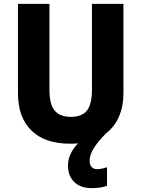

<svg xmlns="http://www.w3.org/2000/svg" viewBox="-20 -827 731 994"><path d="M444 5Q444 27 455 38Q466 49 482 49Q495 49 510 45.5Q525 42 534 39V135Q518 141 498 144Q478 147 455 147Q397 147 364.5 115.5Q332 84 332 30Q332 -31 384 -85Q364 -83 343 -83Q212 -83 142.5 -151.5Q73 -220 73 -344V-807H236V-362Q236 -285 264 -253.5Q292 -222 346 -222Q404 -222 430 -254.5Q456 -287 456 -363V-807H619V-345Q619 -277 596 -223.5Q573 -170 528 -136Q484 -91 464 -57.5Q444 -24 444 5Z"/></svg>

Font: Noto Sans Telugu UI SemiCondensed ExtraBold
Style: Regular
Weight: 800
Width: 4
Designer: Jelle Bosma - Monotype Design Team
Foundry: Monotype Imaging Inc.
Version: Version 2.005; ttfautohint (v1.8.4.7-5d5b)